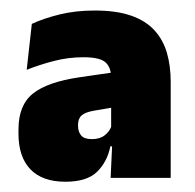

<svg xmlns="http://www.w3.org/2000/svg" viewBox="-20 -666 379 374"><path d="M312.5 -319.5H195.5L199 -395.5L196.5 -398.5V-502.5V-514.5Q196.5 -535 185.2 -544.8Q174 -554.5 142.5 -554.5Q113 -554.5 85 -547.2Q57 -540 32 -530L42 -619.5Q64.5 -630 95.8 -637.8Q127 -645.5 164.5 -645.5Q207 -645.5 235.5 -635.5Q264 -625.5 281 -606.8Q298 -588 305.2 -562.8Q312.5 -537.5 312.5 -506.5ZM107.5 -312Q62.5 -312 39.2 -336.2Q16 -360.5 16 -405.5V-414Q16 -461.5 44.5 -484Q73 -506.5 135 -515.5L204 -525.5L211 -458.5L163.5 -450.5Q146 -447.5 139 -441.2Q132 -435 132 -422.5V-421Q132 -409.5 138 -402.2Q144 -395 159 -395Q174.5 -395 184 -402.5Q193.5 -410 197 -420L213 -381H195Q189 -351 169.2 -331.5Q149.5 -312 107.5 -312Z"/></svg>

Font: Anek Malayalam Medium ExtraBold
Style: Regular
Weight: 800
Version: Version 1.003